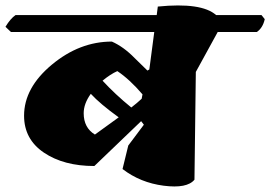

<svg xmlns="http://www.w3.org/2000/svg" viewBox="-54 -682 988 702"><path d="M462 -239 291 -75Q179 -75 106.5 -124Q34 -173 34 -259Q34 -361 135.5 -445.5Q237 -530 355 -530Q398 -511 438 -470Q462 -447 485 -424L492 -428L510 -565H-14L-34 -584Q-16 -614 3 -627H519L523 -658Q683 -674 736 -627H902L914 -612Q907 -580 885 -565H742L662 -419L657 -25Q630 8 544.5 -3Q459 -14 394 -64L415 -150L472 -226ZM252 -268Q252 -215 293 -190L380 -253Q312 -302 278 -339Q252 -303 252 -268ZM464 -321 467 -337Q420 -392 375 -422Q350 -411 321 -387Q367 -337 426 -289Q447 -305 464 -321Z"/></svg>

Font: Tillana ExtraBold
Style: Regular
Weight: 800
Designer: Lipi Raval (Devanagari, Latin), Jonny Pinhorn (Latin)
Foundry: Indian Type Foundry
Version: Version 2.003;PS 1.0;hotconv 1.0.79;makeotf.lib2.5.61930; tt